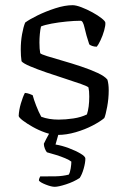

<svg xmlns="http://www.w3.org/2000/svg" viewBox="-20 -520 488 740"><path d="M203 0Q180 0 154.5 -9Q129 -18 106 -31Q83 -44 68 -55.5Q53 -67 52 -73Q53 -96 60.5 -121.5Q68 -147 76 -162Q86 -161 94 -158Q102 -155 106 -153Q110 -137 119.5 -112.5Q129 -88 139 -70Q168 -59 206 -59Q233 -59 263 -63.5Q293 -68 315 -79Q324 -106 324 -148Q324 -170 321 -183Q318 -187 293 -196Q268 -205 232 -216.5Q196 -228 159.5 -240.5Q123 -253 96 -264.5Q69 -276 63 -284Q60 -304 60 -329Q60 -360 65 -388Q70 -416 77 -433Q93 -445 124.5 -460.5Q156 -476 193 -488Q230 -500 260 -500Q273 -500 294 -492Q315 -484 336 -472.5Q357 -461 371 -450Q385 -439 386 -433Q387 -422 381.5 -402.5Q376 -383 367.5 -365Q359 -347 353 -340Q343 -340 335 -343Q327 -346 324 -349Q312 -385 306 -412.5Q300 -440 291 -440Q267 -440 236.5 -437Q206 -434 179 -429Q152 -424 138 -418Q135 -405 133.5 -388.5Q132 -372 132 -356Q132 -331 135 -315Q138 -311 162 -303.5Q186 -296 221 -286Q256 -276 292 -264Q328 -252 356 -239Q384 -226 394 -213Q399 -196 399 -172Q399 -140 393 -108Q387 -76 382 -65Q367 -52 337.5 -36.5Q308 -21 272 -10.5Q236 0 203 0ZM191 200Q178 200 156.5 191.5Q135 183 130 176Q130 170 132 166.5Q134 163 135 160Q170 160 195.5 159.5Q221 159 245 153Q250 145 252.5 129Q255 113 255 103Q248 97 231.5 90Q215 83 195.5 77Q176 71 161 67Q157 63 153 53Q149 43 149 34Q157 17 168.5 -3.5Q180 -24 187 -37H215L194 37Q219 41 245.5 51Q272 61 290.5 72Q309 83 309 91Q309 107 302.5 130Q296 153 287 166Q264 181 234.5 190.5Q205 200 191 200Z"/></svg>

Font: Texturina 72pt Light
Style: Regular
Weight: 300
Designer: Guillermo Torres Carreño
Foundry: Omnibus-Type
Version: Version 1.002; ttfautohint (v1.8.3)